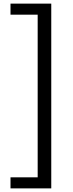

<svg xmlns="http://www.w3.org/2000/svg" viewBox="-20 -800 403 1060"><path d="M38 -719V-780H263V240H38V179H188V-719Z"/></svg>

Font: Enriqueta
Style: Regular
Weight: 400
Designer: Viviana Monsalve, Gustavo Ibarra
Foundry: Viviana Monsalve, Gustavo Ibarra
Version: Version 1.002